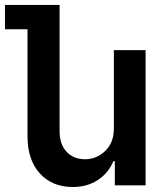

<svg xmlns="http://www.w3.org/2000/svg" viewBox="-20 -747 673 774"><path d="M439 -229V-544.9H566.9V0H442.9V-97.2H437Q417.5 -49.8 374.8 -21.5Q332 6.8 272.9 6.8Q190.4 6.8 140.6 -47.9Q90.8 -102.5 90.8 -198.2V-628.9H0V-727.1H220.2V-217.8Q220.2 -166 248 -135.5Q275.9 -105 323.2 -105Q368.7 -105 403.8 -138.2Q439 -171.4 439 -229Z"/></svg>

Font: Telcell.Market SemBd
Style: Regular
Weight: 600
Designer: Rasmus Andersson, Sedrak Mkrtchyan
Version: Version 3.019;git-0a5106e0b